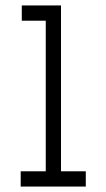

<svg xmlns="http://www.w3.org/2000/svg" viewBox="-20 -685 390 705"><path d="M56 0V-56H148V-609H60V-665H204V-56H295V0Z"/></svg>

Font: Inconsolata ExtraCondensed
Style: Regular
Weight: 400
Width: 2
Monospace: yes
Designer: Raph Levien, Cyreal, Brenton Simpson
Foundry: Raph Levien, Cyreal, Google
Version: Version 3.001; ttfautohint (v1.8.2.53-6de2)